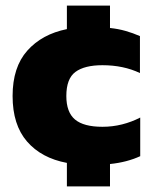

<svg xmlns="http://www.w3.org/2000/svg" viewBox="-20 -580 546 686"><path d="M219 86V2Q128 -15 76.5 -74.5Q25 -134 25 -237Q25 -340 77.5 -399Q130 -458 219 -476V-560H373V-480Q402 -477 428.5 -469.5Q455 -462 480 -451V-319Q421 -347 346 -347Q282 -347 249.5 -323Q217 -299 217 -237Q217 -179 248 -153Q279 -127 346 -127Q382 -127 416 -135.5Q450 -144 481 -160V-22Q433 0 373 6V86Z"/></svg>

Font: Kanit
Style: Bold
Weight: 700
Designer: Katatrad Team
Foundry: CadsonDemak
Version: Version 2.000; ttfautohint (v1.8.3)